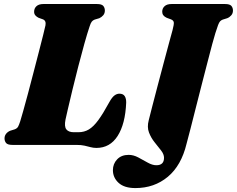

<svg xmlns="http://www.w3.org/2000/svg" viewBox="-20 -720 1178 954"><path d="M358.5 0H42Q18.5 0 10.5 -9.2Q2.5 -18.5 2.5 -32.5Q2.5 -45.5 10.5 -55.5Q18.5 -65.5 31 -70.5L53.5 -77.5Q65 -82 69.8 -90.5Q74.5 -99 80.5 -117.5Q85 -131.5 95.2 -168Q105.5 -204.5 118.8 -254.2Q132 -304 146 -358Q160 -412 172.8 -461.2Q185.5 -510.5 194.5 -546.2Q203.5 -582 206 -594.5Q210 -617.5 193 -624L172 -631.5Q162.5 -636 156 -643.2Q149.5 -650.5 149.5 -661.5Q149.5 -678.5 161.2 -689.2Q173 -700 195.5 -700H461.5Q485 -700 493 -690.8Q501 -681.5 501 -667.5Q501 -653.5 492.8 -644Q484.5 -634.5 473.5 -629.5L450 -622.5Q441 -619 435.8 -612.2Q430.5 -605.5 425 -588Q414 -555.5 399.2 -502.8Q384.5 -450 369 -390Q353.5 -330 340 -274Q326.5 -218 317.2 -177.8Q308 -137.5 305.5 -126Q298.5 -91 309.8 -77Q321 -63 347 -63H369.5Q398.5 -63 421.5 -76.8Q444.5 -90.5 468.5 -123.2Q492.5 -156 523.5 -213Q536.5 -236.5 548.5 -245.5Q560.5 -254.5 573 -254.5Q592 -254.5 599.8 -242.2Q607.5 -230 607 -209.5Q602.5 -104 564.5 -44.5Q526.5 15 459 15Q443.5 15 430 11.2Q416.5 7.5 400.2 3.8Q384 0 358.5 0ZM1050 -555Q1045 -540 1034.8 -501.8Q1024.5 -463.5 1011 -410.8Q997.5 -358 982.2 -299.2Q967 -240.5 952.8 -183.8Q938.5 -127 926.5 -80.2Q914.5 -33.5 907 -6Q881 102.5 813.8 158.5Q746.5 214.5 653 214.5Q597.5 214.5 569.2 188.5Q541 162.5 541 125.5Q541 94 562 71.8Q583 49.5 619.5 49.5Q643 49.5 667 62.2Q691 75 714 88Q737 101 757 101Q795 101 795 64Q795 46.5 780.5 27.8Q766 9 748.2 -13Q730.5 -35 720.2 -61.8Q710 -88.5 719 -122.5Q724.5 -144.5 736.2 -190.2Q748 -236 763 -293Q778 -350 793 -406.2Q808 -462.5 820 -507Q832 -551.5 837.5 -571Q845 -599.5 843.5 -609.2Q842 -619 829 -624L808.5 -631.5Q786 -641.5 786 -661.5Q786 -678.5 797.8 -689.2Q809.5 -700 832.5 -700H1098Q1121.5 -700 1129.5 -690.8Q1137.5 -681.5 1137.5 -667.5Q1137.5 -653.5 1129 -643.8Q1120.5 -634 1109 -629.5L1086.5 -622.5Q1078.5 -619.5 1073.5 -614Q1068.5 -608.5 1063.5 -595.2Q1058.5 -582 1050 -555Z"/></svg>

Font: Fraunces 9pt S000 Black
Style: Italic
Weight: 900
Italic angle: -16°
Version: Version 1.000; ttfautohint (v1.8.3)